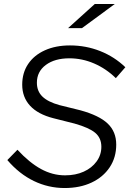

<svg xmlns="http://www.w3.org/2000/svg" viewBox="-20 -938 652 968"><path d="M306 10Q224 10 150.5 -25.5Q77 -61 17 -131L68 -183Q128 -118 186.5 -86Q245 -54 308 -54Q361 -54 402 -72.5Q443 -91 467 -124Q491 -157 491 -198Q491 -242 460.5 -268Q430 -294 356 -315L249 -342Q171 -362 131.5 -405Q92 -448 92 -511Q92 -571 122 -615.5Q152 -660 206.5 -684.5Q261 -709 333 -709Q413 -709 485 -680.5Q557 -652 612 -599L564 -544Q515 -592 454.5 -618Q394 -644 330 -644Q256 -644 211 -610.5Q166 -577 166 -521Q166 -478 194 -451Q222 -424 280 -408L385 -382Q480 -356 523 -315Q566 -274 566 -209Q566 -144 533 -94.5Q500 -45 441.5 -17.5Q383 10 306 10ZM323 -796 458 -918H559L393 -796Z"/></svg>

Font: Red Hat Text VF
Style: Italic
Weight: 300
Italic angle: -12°
Designer: Pentagram, MCKL
Foundry: Pentagram, MCKL
Version: Version 1.023